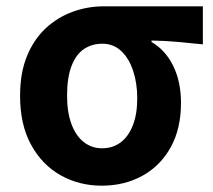

<svg xmlns="http://www.w3.org/2000/svg" viewBox="-20 -580 682 614"><path d="M305.1 13.8Q233.6 13.8 174.3 -19.3Q115 -52.3 79.6 -116.7Q44.2 -181.1 44.2 -273.4Q44.2 -346.7 66.2 -400.5Q88.2 -454.2 126 -489.4Q163.9 -524.6 211.9 -542.2Q259.9 -559.8 312 -559.8H628.7V-438.2Q582.7 -442.7 545.9 -446.2Q509 -449.6 464.6 -450.4V-445.6Q508.9 -420.1 533.8 -369.5Q558.8 -318.8 558.8 -250.8Q558.8 -168.7 526.1 -109.3Q493.4 -50 435.8 -18.1Q378.3 13.8 305.1 13.8ZM306.6 -105.8Q340.9 -105.8 366 -124.8Q391.1 -143.7 405 -179.6Q418.9 -215.4 418.9 -265.6Q418.9 -313.5 405.9 -353.1Q393 -392.7 368.1 -416.4Q343.2 -440.2 307.1 -440.2Q273.8 -440.2 248.3 -423Q222.9 -405.9 208.7 -368.9Q194.5 -331.9 194.5 -273.4Q194.5 -220.9 208.6 -183.1Q222.7 -145.3 248 -125.6Q273.3 -105.8 306.6 -105.8Z"/></svg>

Font: Noto Sans HK Thin
Style: Regular
Weight: 100
Designer: Ryoko NISHIZUKA 西塚涼子 (kana, bopomofo & ideographs); Paul D. Hunt (Latin, Greek & Cyrillic); Sandoll Communications 산돌커뮤니
Foundry: Adobe
Version: Version 2.004-H2;hotconv 1.0.118;makeotfexe 2.5.65603